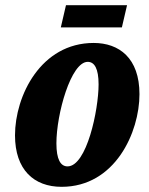

<svg xmlns="http://www.w3.org/2000/svg" viewBox="-20 -712 577 742"><path d="M215 -606H451L471 -692H235ZM218 10C425 10 519 -201 519 -348C519 -488 440 -546 342 -546C138 -546 38 -342 38 -189C38 -56 111 10 218 10ZM241 -69C214 -69 198 -96 198 -158C198 -271 254 -473 319 -473C345 -473 361 -447 361 -386C361 -287 315 -69 241 -69Z"/></svg>

Font: Noto Serif ExtraCondensed Black
Style: Italic
Weight: 900
Width: 2
Italic angle: -12°
Designer: Monotype Design Team
Foundry: Monotype Imaging Inc.
Version: Version 2.014